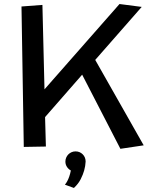

<svg xmlns="http://www.w3.org/2000/svg" viewBox="-20 -720 743 946"><path d="M199.2 -279.8 568.8 -700.2 678.2 -686 449.2 -424.8 688 -3.9 573.2 13.2 384.8 -352.1 202.1 -143.1 206.1 2 97.2 3.9 85.9 -688 189 -695.8ZM401.9 76.2Q400.9 98.1 394.5 120.6Q389.2 139.6 377.7 162.6Q366.2 185.5 344.2 206.1L299.8 189.9Q306.2 182.6 311.5 172.4Q316.4 163.6 321 150.4Q325.7 137.2 329.1 120.1Q316.9 113.3 309.6 101.8Q302.2 90.3 302.2 76.2Q302.2 65.4 306.2 56.4Q310.1 47.4 316.9 40.5Q323.7 33.7 332.8 29.8Q341.8 25.9 352.1 25.9Q373 25.9 387.5 40.3Q401.9 54.7 401.9 76.2Z"/></svg>

Font: McLaren
Style: Regular
Weight: 400
Designer: Astigmatic (AOETI)
Foundry: Astigmatic (AOETI)
Version: Version 1.000